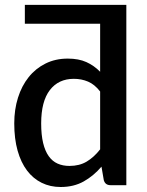

<svg xmlns="http://www.w3.org/2000/svg" viewBox="-20 -760 604 788"><path d="M391 -384.5Q368.5 -413.5 341.5 -425Q314.5 -436.5 283 -436.5Q220 -436.5 184.5 -390.2Q149 -344 149 -253.5Q149 -206.5 157 -173.2Q165 -140 180 -119Q195 -98 216.5 -88.5Q238 -79 265 -79Q306 -79 335.8 -96.8Q365.5 -114.5 391 -147ZM498.5 0H433.5Q412 0 406 -20.5L396.5 -76Q364.5 -38.5 323.8 -15.5Q283 7.5 229 7.5Q186 7.5 151 -9.8Q116 -27 91 -60Q66 -93 52.2 -141.8Q38.5 -190.5 38.5 -253.5Q38.5 -310.5 53.8 -359Q69 -407.5 97.5 -443.2Q126 -479 166.8 -499.2Q207.5 -519.5 258 -519.5Q303 -519.5 334.5 -505.2Q366 -491 391 -465.5V-662.5H82V-740H498.5Z"/></svg>

Font: Lato SemiBold
Style: Regular
Weight: 600
Designer: Lukasz Dziedzic with Adam Twardoch and Botio Nikoltchev
Foundry: tyPoland Lukasz Dziedzic
Version: Version 2.015; 2015-08-06; http://www.latofonts.com/